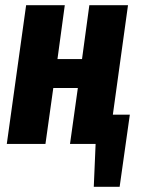

<svg xmlns="http://www.w3.org/2000/svg" viewBox="-20 -551 548 735"><path d="M412 -112H477L438 164H339L346 0H248L278 -214H184L154 0H6L80 -531H228L200 -325H294L322 -531H470Z"/></svg>

Font: Fira Sans Extra Condensed
Style: Bold Italic
Weight: 700
Width: 3
Italic angle: -8°
Designer: Carrois Corporate & Edenspiekermann AG
Foundry: Carrois Corporate GbR & Edenspiekermann AG
Version: Version 4.203